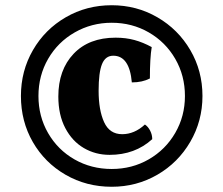

<svg xmlns="http://www.w3.org/2000/svg" viewBox="-20 -597 854 734"><path d="M754 -230Q754 -135 707.5 -55Q661 25 581.5 71Q502 117 407 117Q310 117 230.5 71Q151 25 105.5 -54Q60 -133 60 -230Q60 -326 106 -405.5Q152 -485 231.5 -531Q311 -577 407 -577Q502 -577 581.5 -531Q661 -485 707.5 -405.5Q754 -326 754 -230ZM127 -230Q127 -152 164 -88Q201 -24 265 12.5Q329 49 407 49Q485 49 549 12Q613 -25 650 -89Q687 -153 687 -230Q687 -308 650 -372Q613 -436 549 -473Q485 -510 407 -510Q330 -510 265.5 -473Q201 -436 164 -372Q127 -308 127 -230ZM560 -417Q553 -375 553 -297Q524 -282 484 -282Q475 -384 413 -384Q383 -384 370 -352Q357 -320 357 -250Q357 -176 378 -130Q399 -84 447 -84Q494 -84 534 -121Q546 -113 554 -97.5Q562 -82 562 -65Q496 -5 399 -5Q345 -5 300.5 -31Q256 -57 229.5 -107.5Q203 -158 203 -228Q203 -330 261.5 -391.5Q320 -453 422 -453Q461 -453 494 -444Q527 -435 560 -417Z"/></svg>

Font: Vollkorn SC Black
Style: Regular
Weight: 900
Designer: Friedrich Althausen
Foundry: Friedrich Althausen
Version: Version 4.015